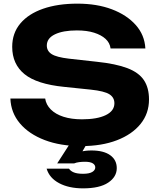

<svg xmlns="http://www.w3.org/2000/svg" viewBox="-20 -786 873 1054"><path d="M37 -245H228Q233 -211 259 -185Q285 -159 328.5 -145Q372 -131 430 -131Q513 -131 560.5 -154Q608 -177 608 -219Q608 -251 580.5 -268.5Q553 -286 478 -294L333 -309Q182 -324 114.5 -379Q47 -434 47 -529Q47 -604 91.5 -657Q136 -710 216.5 -738Q297 -766 405 -766Q512 -766 594 -735Q676 -704 725 -649Q774 -594 778 -520H587Q583 -551 559.5 -572.5Q536 -594 496.5 -606.5Q457 -619 402 -619Q326 -619 281.5 -597.5Q237 -576 237 -536Q237 -506 263.5 -489Q290 -472 358 -464L511 -447Q616 -436 679 -412Q742 -388 770 -346Q798 -304 798 -240Q798 -163 751.5 -105.5Q705 -48 621.5 -16Q538 16 427 16Q312 16 225.5 -17Q139 -50 89.5 -108.5Q40 -167 37 -245ZM377 -18H469L418 70L371 67Q396 54 422.5 47Q449 40 482 40Q549 40 585 66Q621 92 621 137Q621 185 574 216.5Q527 248 436 248Q358 248 304.5 219.5Q251 191 236 140H359Q367 153 385.5 160.5Q404 168 436 168Q470 168 486.5 158Q503 148 503 133Q503 119 489 110.5Q475 102 447 102Q430 102 414.5 104Q399 106 387 111H294Z"/></svg>

Font: Unbounded SemiBold
Style: Regular
Weight: 600
Designer: Luke Prowse, Jean-Baptiste Morizot, Fátima Lázaro, Florian Runge
Foundry: NaN
Version: Version 1.700